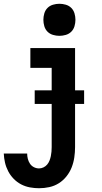

<svg xmlns="http://www.w3.org/2000/svg" viewBox="-23 -775 543 1018"><path d="M184 223Q160 223 135.5 218.5Q111 214 89 202.5Q67 191 49.5 173Q32 155 20.5 133Q9 111 3.5 87Q-2 63 -3 39H121Q121 53 124.5 67Q128 81 136 93Q144 105 157 111.5Q170 118 184 118Q196 118 207.5 112.5Q219 107 227 97.5Q235 88 239.5 76.5Q244 65 246.5 53Q249 41 250 29Q251 17 251 5V-415H138V-520H375V5Q375 32 371 59.5Q367 87 357 112.5Q347 138 329.5 160Q312 182 289 196.5Q266 211 239 217Q212 223 184 223ZM292 -585Q275 -585 258 -590Q241 -595 229 -607Q217 -619 212 -636Q207 -653 207 -670Q207 -687 212 -704Q217 -721 229 -733Q241 -745 258 -750Q275 -755 292 -755Q309 -755 326 -750Q343 -745 355 -733Q367 -721 372 -704Q377 -687 377 -670Q377 -653 372 -636Q367 -619 355 -607Q343 -595 326 -590Q309 -585 292 -585ZM161 -224V-296H423V-224Z"/></svg>

Font: Iosevka SS18 Extrabold
Style: Regular
Weight: 800
Monospace: yes
Designer: Belleve Invis
Foundry: Belleve Invis
Version: Version 25.1.1; ttfautohint (v1.8.4)